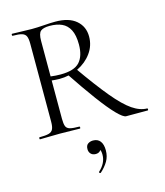

<svg xmlns="http://www.w3.org/2000/svg" viewBox="-130 -726 945 1099"><g transform="rotate(-15 342.5 -176.0)"><path d="M554 0Q537 0 499.5 -38.5Q462 -77 408.5 -149.5Q355 -222 289 -321L345 -338Q430 -217 489.5 -145.5Q549 -74 594.5 -43Q640 -12 682 -12Q685 -12 685 -6Q685 0 682 0Q632 0 600.5 0Q569 0 554 0ZM302 -628Q382 -628 424.5 -591.5Q467 -555 467 -496Q467 -442 435.5 -398.5Q404 -355 352.5 -330Q301 -305 240 -305Q230 -305 217.5 -306Q205 -307 195 -308V-81Q195 -52 200.5 -37Q206 -22 224.5 -17Q243 -12 280 -12Q283 -12 283 -6Q283 0 280 0Q256 0 226.5 -1Q197 -2 162 -2Q129 -2 98.5 -1Q68 0 43 0Q41 0 41 -6Q41 -12 43 -12Q80 -12 98.5 -17Q117 -22 124 -37Q131 -52 131 -81V-544Q131 -573 124.5 -587.5Q118 -602 100 -607.5Q82 -613 45 -613Q42 -613 42 -619Q42 -625 45 -625Q69 -625 99 -623.5Q129 -622 162 -622Q193 -622 233.5 -625Q274 -628 302 -628ZM399 -467Q399 -522 382.5 -554Q366 -586 336 -599.5Q306 -613 264 -613Q227 -613 211 -600Q195 -587 195 -542V-332Q209 -330 225 -329Q241 -328 254 -328Q335 -328 367 -363.5Q399 -399 399 -467ZM330 275Q326 277 322.5 273.5Q319 270 322 267Q344 247 355 224.5Q366 202 366 178Q366 156 360 147.5Q354 139 345 135L363 129Q365 146 355.5 155Q346 164 330 164Q312 164 301.5 153Q291 142 291 125Q291 103 304 94Q317 85 334 85Q362 85 376.5 104Q391 123 391 158Q391 194 374.5 222Q358 250 330 275Z"/></g></svg>

Font: Cormorant Garamond Light
Style: Regular
Weight: 400
Version: Version 4.001